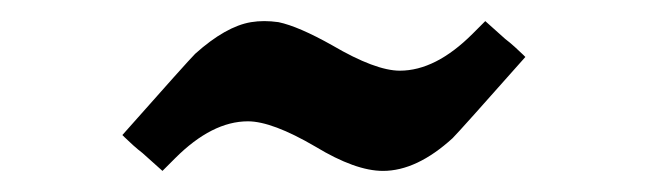

<svg xmlns="http://www.w3.org/2000/svg" viewBox="-20 -364 615 182"><path d="M218 -343Q230 -345 244 -343Q263 -339 295 -321Q336 -297 359 -297Q393 -297 428 -332L440 -344L459 -327Q463 -324 468 -319.5Q473 -315 476 -312L478 -310Q416 -240 409 -233Q375 -202 343 -202Q317 -202 279 -225Q238 -249 215 -249Q181 -249 146 -214L134 -202L115 -219Q111 -222 106 -226.5Q101 -231 98 -234L96 -236Q158 -306 165 -313Q194 -339 218 -343Z"/></svg>

Font: KaTeX_Main
Style: Bold
Weight: 700
Version: Version 1.1; ttfautohint (v1.3)